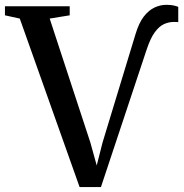

<svg xmlns="http://www.w3.org/2000/svg" viewBox="-38 -769 763 796"><path d="M292 6.5 44 -692 -17.5 -705.5V-743H251V-705.5L168 -692L336.5 -178.5L363 -83L387 -177.5L524 -628Q538 -674.5 558.5 -700.8Q579 -727 603 -738Q627 -749 651 -749Q671.5 -749 683.5 -746Q695.5 -743 701 -740.5V-677Q700.5 -677.5 696.5 -677.8Q692.5 -678 682.5 -678Q662 -678 642.2 -669.2Q622.5 -660.5 604.2 -636Q586 -611.5 570 -563.5L380.5 6.5Z"/></svg>

Font: Merriweather 72pt Medium
Style: Regular
Weight: 500
Version: Version 2.100